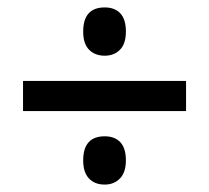

<svg xmlns="http://www.w3.org/2000/svg" viewBox="-20 -677 564 517"><path d="M262 -527Q236 -527 220 -543Q204 -559 204 -592Q204 -657 262 -657Q289 -657 304 -641Q319 -625 319 -592Q319 -559 303 -543Q287 -527 262 -527ZM42 -378V-459H481V-378ZM262 -180Q235 -180 219.5 -196.5Q204 -213 204 -245Q204 -310 262 -310Q289 -310 304 -294Q319 -278 319 -245Q319 -213 303 -196.5Q287 -180 262 -180Z"/></svg>

Font: Noto Sans Malayalam UI SemiCondensed Medium
Style: Regular
Weight: 500
Width: 4
Designer: Jelle Bosma - Monotype Design Team
Foundry: Monotype Imaging Inc.
Version: Version 2.104; ttfautohint (v1.8.4.7-5d5b)